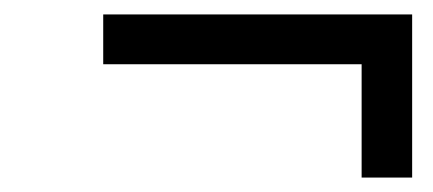

<svg xmlns="http://www.w3.org/2000/svg" viewBox="-20 -363 600 266"><path d="M481 -274H123V-343H551V-117H481Z"/></svg>

Font: Cairo
Style: Italic
Weight: 400
Italic angle: -13°
Designer: Mohamed Gaber, Accademia di Belle Arti di Urbino and others
Foundry: Kief Type Foundry, Accademia di Belle Arti di Urbino and others
Version: Version 3.011